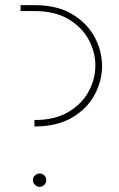

<svg xmlns="http://www.w3.org/2000/svg" viewBox="-20 -720 462 747"><path d="M114 -228V-253Q193 -253 245.5 -284Q298 -315 324.5 -363.5Q351 -412 351 -465Q351 -518 324.5 -566.5Q298 -615 245.5 -646Q193 -677 114 -677H60V-700H114Q202 -700 260 -665.5Q318 -631 347.5 -577Q377 -523 377 -463Q377 -405 348 -351Q319 -297 260.5 -262.5Q202 -228 114 -228ZM134 7Q124 7 116 -1Q108 -9 108 -19Q108 -30 116 -37.5Q124 -45 134 -45Q145 -45 152.5 -37.5Q160 -30 160 -19Q160 -12 156.5 -6Q153 0 147 3.5Q141 7 134 7Z"/></svg>

Font: MuseoModerno Thin Thin
Style: Regular
Weight: 250
Version: Version 1.003